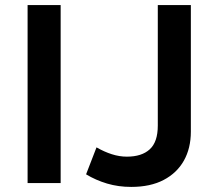

<svg xmlns="http://www.w3.org/2000/svg" viewBox="-20 -720 858 755"><path d="M88.5 0V-700H218.5V0ZM496 15Q445.5 15 401 1.8Q356.5 -11.5 318.5 -34.5L359.5 -140.5Q390 -123 419.8 -113.5Q449.5 -104 479 -104Q537.5 -104 569 -133Q600.5 -162 600.5 -226V-700H730.5V-202.5Q730.5 -137 703 -88.2Q675.5 -39.5 623.2 -12.2Q571 15 496 15Z"/></svg>

Font: Geologica Medium
Style: Regular
Weight: 500
Designer: Sindre Bremnes, Frode Helland
Foundry: Monokrom Skriftforlag AS
Version: Version 1.010;gftools[0.9.28]